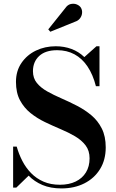

<svg xmlns="http://www.w3.org/2000/svg" viewBox="-20 -1012 634 1046"><path d="M314.5 14.5Q255.5 14.5 211.2 -4.2Q167 -23 136 -55L69 10H51.5V-213.5H71Q82.5 -172.5 101.8 -135.2Q121 -98 149.5 -68.8Q178 -39.5 217 -22.5Q256 -5.5 306.5 -5.5Q356 -5.5 392.2 -23Q428.5 -40.5 448.2 -72.8Q468 -105 468 -149.5Q468 -191.5 446.2 -220Q424.5 -248.5 388.8 -269.5Q353 -290.5 310.2 -308.5Q267.5 -326.5 224.8 -347Q182 -367.5 146.5 -396Q111 -424.5 89 -465.5Q67 -506.5 67 -566Q67 -625.5 97 -669.2Q127 -713 176 -736.5Q225 -760 283.5 -760Q330 -760 369.5 -745.2Q409 -730.5 439.5 -701L505.5 -760H522V-542.5H502.5Q486.5 -605.5 457 -649.5Q427.5 -693.5 386 -716Q344.5 -738.5 291.5 -738.5Q227.5 -738.5 193.5 -707Q159.5 -675.5 159.5 -624Q159.5 -586 181 -559.8Q202.5 -533.5 237.8 -513.8Q273 -494 315.2 -475.8Q357.5 -457.5 400 -435.5Q442.5 -413.5 477.8 -384Q513 -354.5 534.5 -312Q556 -269.5 556 -209Q556 -141 525 -90.8Q494 -40.5 439.5 -13Q385 14.5 314.5 14.5ZM254 -839 243 -852 335.5 -967.5Q348 -986 365.2 -990Q382.5 -994 397.8 -988Q413 -982 420.5 -970.5Q428.5 -957.5 427.2 -941.5Q426 -925.5 416 -912.2Q406 -899 388.5 -893.5Z"/></svg>

Font: Bodoni Moda 11pt SemiBold
Style: Regular
Weight: 600
Designer: Owen Earl
Foundry: indestructible type
Version: Version 2.004